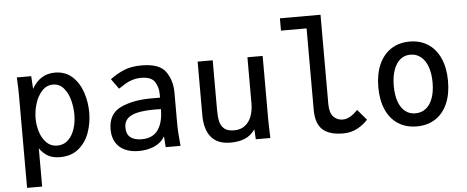

<svg xmlns="http://www.w3.org/2000/svg" viewBox="-59 -941 3117 1281"><g transform="rotate(-5 1500.0 -300.0)"><path d="M70 -538 69.5 -550H166L171 -464.5Q225.5 -560 324.5 -560Q394.5 -560 440.8 -517.8Q487 -475.5 508.8 -410.2Q530.5 -345 530.5 -275.5Q530.5 -205.5 508 -141.5Q485.5 -77.5 436.2 -36.2Q387 5 311 5Q265 5 232.5 -12.2Q200 -29.5 174.5 -66V190H73.5V-429.5Q73.5 -482 70 -538ZM430.5 -270.5Q430.5 -318 417.8 -366.8Q405 -415.5 376.8 -448.5Q348.5 -481.5 305.5 -481.5Q262.5 -481.5 231.8 -448.2Q201 -415 185.8 -365.2Q170.5 -315.5 170.5 -266.5Q170.5 -221.5 184 -177.2Q197.5 -133 226.8 -103.2Q256 -73.5 300 -73.5Q342.5 -73.5 372 -101.5Q401.5 -129.5 416 -174.5Q430.5 -219.5 430.5 -270.5Z M662.5 -149Q662.5 -254.5 745.5 -293.5Q828.5 -332.5 950 -332.5H1009.5V-357.5Q1009.5 -402 986.5 -438.5Q963.5 -475 895 -475Q864.5 -475 838 -466.8Q811.5 -458.5 792 -447.2Q772.5 -436 742.5 -416L694 -483.5Q740 -517.5 788.2 -537.5Q836.5 -557.5 905.5 -557.5Q1025.5 -557.5 1067 -498Q1108.5 -438.5 1108.5 -358V-156.5Q1108.5 -89.5 1118 0H1018.5Q1016.5 -21.5 1014.5 -56.5L1013.5 -73Q988 -29.5 941.2 -9.8Q894.5 10 838 10Q783 10 743.5 -9Q704 -28 683.2 -63.8Q662.5 -99.5 662.5 -149ZM1009 -255.5 971 -256.5Q897 -256.5 851.2 -246Q805.5 -235.5 783.8 -213Q762 -190.5 762 -153.5Q762 -108.5 789.2 -87.5Q816.5 -66.5 863.5 -66.5Q939 -66.5 974 -117Q1009 -167.5 1009 -255.5Z M1280.5 -192.5V-550H1381.5V-218Q1381.5 -171 1388.5 -140.2Q1395.5 -109.5 1417.8 -90.8Q1440 -72 1483.5 -72Q1528.5 -72 1557.8 -95.5Q1587 -119 1600.5 -157.2Q1614 -195.5 1614 -241V-550H1716V-119Q1716 -87 1718 -41L1719.5 0H1622L1618 -67Q1589.5 -26.5 1549 -9.5Q1508.5 7.5 1452 7.5Q1365.5 7.5 1323 -44.2Q1280.5 -96 1280.5 -192.5Z M2024 -162.5V-707.5H1852.5V-790H2124.5V-191.5Q2124.5 -134 2149.2 -107.2Q2174 -80.5 2212.5 -80.5Q2259 -80.5 2312.5 -136L2372.5 -65.5Q2343 -32.5 2300.8 -10.2Q2258.5 12 2207 12Q2113.5 12 2068.8 -29.2Q2024 -70.5 2024 -162.5Z M2466.5 -274.5Q2466.5 -362.5 2495 -426.8Q2523.5 -491 2576.2 -525.5Q2629 -560 2700.5 -560Q2772 -560 2824.5 -525.5Q2877 -491 2905.2 -426.8Q2933.5 -362.5 2933.5 -274.5Q2933.5 -188.5 2905.8 -124.8Q2878 -61 2825.5 -26.5Q2773 8 2700 8Q2627.5 8 2574.8 -26.5Q2522 -61 2494.2 -124.8Q2466.5 -188.5 2466.5 -274.5ZM2830 -274.5Q2830 -335 2814 -379.8Q2798 -424.5 2768.2 -448.5Q2738.5 -472.5 2698 -472.5Q2658.5 -472.5 2629.8 -448.5Q2601 -424.5 2585.5 -379.8Q2570 -335 2570 -274.5Q2570 -214 2585.2 -170.2Q2600.5 -126.5 2629.5 -103Q2658.5 -79.5 2698 -79.5Q2739 -79.5 2768.8 -103Q2798.5 -126.5 2814.2 -170.5Q2830 -214.5 2830 -274.5Z"/></g></svg>

Font: JuliaMono Medium
Style: Regular
Weight: 500
Monospace: yes
Designer: cormullion
Foundry: corm
Version: Version 0.054; ttfautohint (v1.8.4)